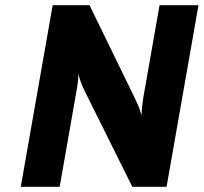

<svg xmlns="http://www.w3.org/2000/svg" viewBox="-20 -720 785 740"><path d="M60 0 183 -700H325L501 -339Q506.5 -328 514 -310.2Q521.5 -292.5 525 -275Q526 -293 528 -311.2Q530 -329.5 532 -342L595 -700H745L622 0H490L302 -378Q299 -384 295.5 -393Q292 -402 288.5 -412.5Q285 -423 282 -434Q282 -425 281.2 -414.5Q280.5 -404 279 -394Q277.5 -384 276 -376L210 0Z"/></svg>

Font: Overpass Black
Style: Italic
Weight: 900
Italic angle: -10°
Designer: Delve Withrington, Dave Bailey, Thomas Jockin
Foundry: Delve Fonts LLC
Version: Version 4.000